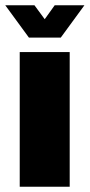

<svg xmlns="http://www.w3.org/2000/svg" viewBox="-36 -710 341 730"><path d="M39 -512H229V0H39ZM-16 -690H95L134 -637L172 -690H285L195 -567H74Z"/></svg>

Font: Decalotype Black
Style: Regular
Weight: 900
Designer: Alfredo Marco Pradil
Foundry: Alfredo Marco Pradil
Version: Version 1.0